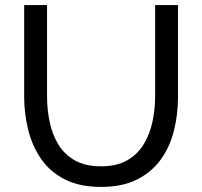

<svg xmlns="http://www.w3.org/2000/svg" viewBox="-20 -730 795 755"><path d="M75 -351V-710H165V-351Q165 -299 175.5 -249.5Q186 -200 210 -161Q234 -122 275 -99Q316 -76 377 -76Q439 -76 480 -99.5Q521 -123 545 -162.5Q569 -202 579.5 -251Q590 -300 590 -351V-710H680V-351Q680 -279 663.5 -214.5Q647 -150 611 -101Q575 -52 517.5 -23.5Q460 5 378 5Q293 5 235 -24.5Q177 -54 142 -104.5Q107 -155 91 -219Q75 -283 75 -351Z"/></svg>

Font: YasnoRaleway Medium
Style: Regular
Weight: 500
Designer: Matt McInerney, Pablo Impallari, Rodrigo Fuenzalida
Foundry: Matt McInerney, Pablo Impallari, Rodrigo Fuenzalida
Version: Version 4.026